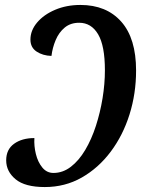

<svg xmlns="http://www.w3.org/2000/svg" viewBox="-20 -746 573 776"><path d="M161 10Q81 10 43 -21.5Q5 -53 5 -98Q5 -142 37 -165Q69 -188 119 -188Q117 -156 125 -123.5Q133 -91 151 -69Q169 -47 196 -47Q234 -47 266.5 -72Q299 -97 324.5 -140Q350 -183 367.5 -237Q385 -291 394.5 -349Q404 -407 404 -462Q404 -561 376.5 -607.5Q349 -654 300 -654Q265 -654 241.5 -634.5Q218 -615 205 -584Q192 -553 188 -520Q153 -521 128 -537.5Q103 -554 103 -586Q103 -623 130 -655Q157 -687 203 -706.5Q249 -726 305 -726Q410 -726 470 -658.5Q530 -591 530 -461Q530 -368 503.5 -283.5Q477 -199 427.5 -133Q378 -67 310.5 -28.5Q243 10 161 10Z"/></svg>

Font: Noto Serif ExtraCondensed SemiBold
Style: Italic
Weight: 600
Width: 2
Italic angle: -12°
Designer: Monotype Design Team
Foundry: Monotype Imaging Inc.
Version: Version 2.013